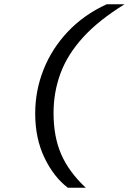

<svg xmlns="http://www.w3.org/2000/svg" viewBox="-20 -770 640 900"><path d="M298 110Q232 60 188.5 -30.5Q145 -121 145 -238Q145 -345 184 -443.5Q223 -542 298 -621.5Q373 -701 480 -750H564Q442 -675 369 -594.5Q296 -514 263.5 -426Q231 -338 231 -240Q231 -129 267 -46.5Q303 36 382 110Z"/></svg>

Font: Geist Mono
Style: Italic
Weight: 400
Italic angle: -12°
Monospace: yes
Designer: Basement.studio, Andrés Briganti, Mateo Zaragoza
Foundry: Basement.studio, Vercel, Andrés Briganti, Guido Ferreyra, Mateo Zaragoza
Version: Version 1.500